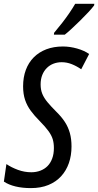

<svg xmlns="http://www.w3.org/2000/svg" viewBox="-43 -965 509 995"><path d="M117.2 9.8Q72.8 9.8 37.4 1.2Q2 -7.3 -22.9 -23.9L-9.8 -114.7Q16.1 -97.2 50 -84.7Q84 -72.3 119.1 -72.3Q144.5 -72.3 166.3 -80.6Q188 -88.9 203.4 -104.5Q218.8 -120.1 227.5 -143.6Q236.3 -167 236.3 -197.8Q236.3 -223.6 230.2 -243.7Q224.1 -263.7 208.3 -285.6Q192.4 -307.6 163.1 -337.4Q135.7 -364.7 116.5 -390.9Q97.2 -417 86.9 -447.5Q76.7 -478 76.7 -517.6Q76.7 -564.5 90.8 -602.5Q105 -640.6 131.8 -667.7Q158.7 -694.8 197 -709.5Q235.4 -724.1 283.2 -724.1Q319.3 -724.1 356.9 -713.4Q394.5 -702.6 418.9 -685.1L377.9 -606Q354 -622.6 328.6 -632.6Q303.2 -642.6 276.9 -642.6Q253.9 -642.6 234.1 -635Q214.4 -627.4 199.5 -612.5Q184.6 -597.7 176 -576.2Q167.5 -554.7 167.5 -527.3Q167.5 -500 176.3 -478.5Q185.1 -457 203.4 -435.1Q221.7 -413.1 250 -384.8Q276.4 -358.9 293.5 -332.5Q310.5 -306.2 319.1 -275.4Q327.6 -244.6 327.6 -206.1Q327.6 -159.2 314 -119.9Q300.3 -80.6 273.7 -51.5Q247.1 -22.5 207.8 -6.3Q168.5 9.8 117.2 9.8ZM236.3 -785.2 237.3 -794.9Q259.3 -820.8 279.5 -846.9Q299.8 -873 316.9 -898.2Q334 -923.3 346.7 -945.3H445.8L444.8 -937Q434.6 -922.9 415 -901.9Q395.5 -880.9 372.6 -858.4Q349.6 -835.9 328.4 -816.2Q307.1 -796.4 292.5 -785.2Z"/></svg>

Font: Open Sans Condensed Medium
Style: Italic
Weight: 500
Width: 3
Italic angle: -12°
Designer: Monotype Design Team
Foundry: Monotype Imaging Inc.
Version: Version 3.000